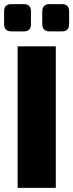

<svg xmlns="http://www.w3.org/2000/svg" viewBox="-25 -916 357 936"><path d="M247 -690V0H61V-690ZM277 -896Q312 -896 312 -860V-799Q312 -763 277 -763H217Q181 -763 181 -799V-860Q181 -896 217 -896ZM91 -896Q126 -896 126 -860V-799Q126 -763 91 -763H31Q-5 -763 -5 -799V-860Q-5 -896 31 -896Z"/></svg>

Font: Exo 2 ExtraBold
Style: Regular
Weight: 800
Designer: Natanael Gama
Foundry: Natanael Gama
Version: Version 2.010